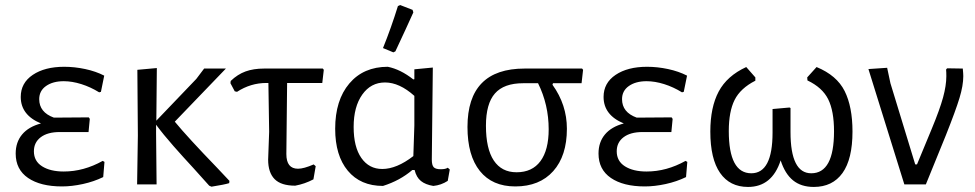

<svg xmlns="http://www.w3.org/2000/svg" viewBox="-20 -729 3854 759"><path d="M393 -89 388 -29Q351 -11 307.5 -1.5Q264 8 225 8Q140 8 91 -25.5Q42 -59 42 -122Q42 -167 67.5 -197.5Q93 -228 142 -241Q62 -274 62 -346Q62 -401 109.5 -433Q157 -465 234 -465Q275 -465 317 -456Q359 -447 392 -430L379 -366L372 -364Q338 -385 301.5 -396.5Q265 -408 232 -408Q189 -408 162 -389Q135 -370 135 -337Q135 -285 193 -264L331 -265L335 -259L330 -207H216Q168 -207 141 -186.5Q114 -166 114 -131Q114 -92 146.5 -71.5Q179 -51 232 -51Q311 -51 386 -93Z M838 -66 887 -14 886 -5Q867 1 816 9L807 5L745 -64Q706 -106 665.5 -152Q625 -198 597 -236V-201L599 0H522L525 -194L523 -453L600 -460L598 -252L756 -417L787 -458H873L671 -248Q722 -186 838 -66Z M1115 -401 1112 -120Q1112 -62 1158 -62Q1181 -62 1220 -79L1228 -72L1219 -20Q1185 -2 1147 5Q1091 5 1065.5 -21Q1040 -47 1040 -98L1044 -208L1041 -401H1033Q971 -401 917 -366L908 -368L891 -400L892 -409Q919 -435 950.5 -446.5Q982 -458 1024 -458H1256L1260 -453L1254 -401Z M1758 -59 1750 -14Q1724 3 1693 6Q1662 1 1644 -13.5Q1626 -28 1619 -57H1610Q1561 -15 1494 6Q1405 6 1355 -54Q1305 -114 1305 -220Q1305 -333 1361 -399Q1417 -465 1513 -465Q1563 -455 1614 -415L1618 -416V-455L1691 -462L1687 -98Q1687 -76 1694.5 -68Q1702 -60 1722 -60Q1742 -60 1750 -66ZM1614 -112 1618 -233V-350Q1559 -403 1502 -403Q1446 -403 1412 -355Q1378 -307 1378 -227Q1378 -148 1408.5 -104.5Q1439 -61 1491 -61Q1548 -61 1614 -112ZM1562 -709 1611 -690 1614 -680Q1589 -624 1543 -526L1535 -522L1494 -539Q1526 -618 1553 -705Z M2166 -400 2164 -394Q2221 -315 2221 -220Q2221 -113 2167 -52.5Q2113 8 2017 8Q1926 8 1877 -53Q1828 -114 1828 -227Q1828 -458 2054 -458H2281L2285 -453L2279 -400ZM2107 -400H2048Q1972 -400 1936.5 -359.5Q1901 -319 1901 -232Q1901 -141 1932 -94.5Q1963 -48 2022 -48Q2084 -48 2116.5 -92Q2149 -136 2149 -218Q2149 -315 2107 -400Z M2697 -89 2692 -29Q2655 -11 2611.5 -1.5Q2568 8 2529 8Q2444 8 2395 -25.5Q2346 -59 2346 -122Q2346 -167 2371.5 -197.5Q2397 -228 2446 -241Q2366 -274 2366 -346Q2366 -401 2413.5 -433Q2461 -465 2538 -465Q2579 -465 2621 -456Q2663 -447 2696 -430L2683 -366L2676 -364Q2642 -385 2605.5 -396.5Q2569 -408 2536 -408Q2493 -408 2466 -389Q2439 -370 2439 -337Q2439 -285 2497 -264L2635 -265L2639 -259L2634 -207H2520Q2472 -207 2445 -186.5Q2418 -166 2418 -131Q2418 -92 2450.5 -71.5Q2483 -51 2536 -51Q2615 -51 2690 -93Z M3350 -209Q3350 -100 3310.5 -45Q3271 10 3197 10Q3147 10 3115 -16Q3083 -42 3066 -95Q3032 10 2937 10Q2865 10 2826.5 -45.5Q2788 -101 2788 -209Q2788 -305 2821 -367Q2854 -429 2930 -464L2966 -423V-410Q2907 -380 2884 -334Q2861 -288 2861 -211Q2861 -44 2950 -44Q3034 -44 3034 -205V-298L3101 -304L3105 -302V-207Q3105 -44 3187 -44Q3277 -44 3277 -210Q3277 -290 3254 -336.5Q3231 -383 3172 -411L3171 -423L3208 -464Q3288 -431 3319 -369Q3350 -307 3350 -209Z M3788 -428Q3788 -391 3773 -341.5Q3758 -292 3719 -194L3640 0H3555L3413 -456L3487 -461L3500 -400L3598 -79H3605L3663 -219Q3695 -296 3708 -343.5Q3721 -391 3721 -428Q3721 -445 3720 -454L3724 -459L3786 -458Q3788 -438 3788 -428Z"/></svg>

Font: Alegreya Sans
Style: Regular
Weight: 400
Designer: Juan Pablo del Peral
Foundry: Huerta Tipografica
Version: Version 2.008; ttfautohint (v1.6)